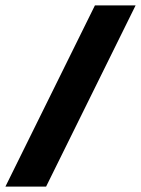

<svg xmlns="http://www.w3.org/2000/svg" viewBox="-54 -688 520 708"><path d="M-34 0 296 -668H446L116 0Z"/></svg>

Font: Gantari ExtraBold
Style: Italic
Weight: 800
Italic angle: -10°
Designer: Anugrah Pasau
Foundry: Lafontype
Version: Version 1.000